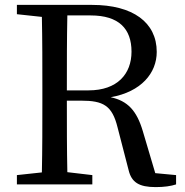

<svg xmlns="http://www.w3.org/2000/svg" viewBox="-20 -753 754 784"><path d="M253 -384C253 -497 253 -593 255 -690H350C465 -690 517 -636 517 -542C517 -451 459 -384 342 -384ZM614 -46 563 -218C538 -302 501 -341 432 -356C557 -378 620 -455 620 -541C620 -662 522 -733 356 -733H49V-695L151 -684C153 -588 153 -491 153 -393V-339C153 -241 153 -145 151 -49L49 -38V0H357V-38L255 -50C253 -144 253 -240 253 -342H311C402 -342 438 -322 460 -233L505 -59C517 -8 548 11 616 11C650 11 678 7 699 0V-38Z"/></svg>

Font: Noto Serif CJK JP Medium
Style: Regular
Weight: 500
Designer: Ryoko NISHIZUKA 西塚涼子 (kana & ideographs); Frank Grießhammer (Latin, Greek & Cyrillic); Wenlong ZHANG 张文龙 (bopomofo); San
Foundry: Adobe Systems Incorporated
Version: Version 1.000;PS 1;hotconv 16.6.53;makeotf.lib2.5.65590